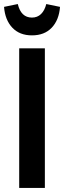

<svg xmlns="http://www.w3.org/2000/svg" viewBox="-35 -930 317 950"><path d="M187 0H60V-691H187ZM-15 -896 53 -910Q69 -843 123 -843Q150 -843 168 -860.5Q186 -878 194 -910L262 -896Q257 -831 221 -793Q185 -755 123 -755Q62 -755 26 -793Q-10 -831 -15 -896Z"/></svg>

Font: Fira Sans Compressed Medium
Style: Regular
Weight: 500
Width: 1
Designer: bBox Type GmbH & Carrois Corporate GbR & Edenspiekermann AG
Foundry: bBox Type GmbH & Carrois Corporate GbR & Edenspiekermann AG
Version: Version 4.301